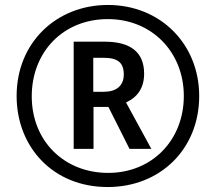

<svg xmlns="http://www.w3.org/2000/svg" viewBox="-20 -744 870 774"><path d="M414 10C626 10 783 -143 783 -357C783 -566 627 -724 415 -724C208 -724 47 -573 47 -357C47 -152 193 10 414 10ZM416 -47C240 -47 108 -174 108 -356C108 -533 233 -667 415 -667C591 -667 721 -535 721 -357C721 -179 593 -47 416 -47ZM277 -144H357V-313H417L502 -144H590L488 -331C534 -352 561 -389 561 -447C561 -533 507 -576 402 -576H277ZM398 -374H356V-511H398C455 -511 479 -491 479 -444C479 -398 449 -374 398 -374Z"/></svg>

Font: Noto Sans Arabic Cond Med
Style: Regular
Weight: 500
Width: 3
Designer: Monotype Design Team, Nadine Chahine, Nizar Qandah and Khaled Hosny
Foundry: Monotype Imaging Inc.
Version: Version 2.012